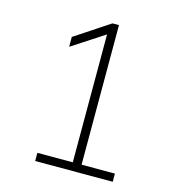

<svg xmlns="http://www.w3.org/2000/svg" viewBox="-106 -795 811 885"><g transform="rotate(15 300.0 -352.5)"><path d="M142 0V-39H311V-667H338L157 -549V-596L322 -705H353V-39H512V0Z"/></g></svg>

Font: Mulish ExtraLight ExtraLight
Style: Regular
Weight: 250
Version: Version 3.603